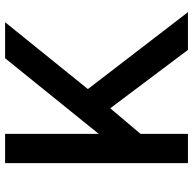

<svg xmlns="http://www.w3.org/2000/svg" viewBox="-22 -718 740 735"><g transform="rotate(-90 347.5 -350.0)"><path d="M91 0V-700H203V-341.5L492.5 -700H630.5L374.5 -383L669 0H524.5L301 -297.5L203 -181.5V0Z"/></g></svg>

Font: Geologica Roman
Style: Regular
Weight: 400
Designer: Sindre Bremnes, Frode Helland
Foundry: Monokrom Skriftforlag AS
Version: Version 1.010;gftools[0.9.28]